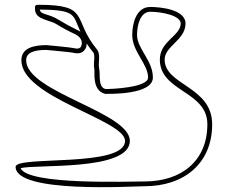

<svg xmlns="http://www.w3.org/2000/svg" viewBox="-20 -848 949 800"><path d="M321 -665C318 -653 316 -640 285 -648C271 -651 174 -660 174 -660C127 -660 69 -651 69 -597C69 -441 501 -349 501 -261C501 -148 45 -201 45 -153C45 -41 532 -72 582 -72C747 -72 864 -167 864 -330C864 -489 666 -492 666 -600C666 -656 753 -681 753 -750C753 -809 648 -819 606 -819C546 -819 531 -747 531 -702C531 -633 597 -581 597 -525C597 -483 446 -477 420 -477C387 -485 399 -537 393 -564C390 -577 393 -593 393 -606C393 -619 392 -632 384 -642C279 -769 359 -828 141 -828C123 -828 126 -822 126 -807C129 -765 186 -766 216 -747C236 -734 270 -716 288 -708C309 -699 322 -685 321 -665ZM315 -716C309 -720 302 -723 296 -726C279 -734 246 -752 227 -764C182 -793 149 -785 146 -808C300 -807 283 -785 315 -716ZM341 -667C349 -655 358 -642 369 -629C372 -625 373 -619 373 -606C373 -595 369 -579 373 -560C376 -548 362 -471 418 -457H420C433 -457 617 -452 617 -525C617 -596 551 -645 551 -702C551 -749 567 -799 606 -799C655 -799 733 -783 733 -750C733 -699 646 -677 646 -600C646 -465 844 -470 844 -330C844 -180 739 -92 582 -92C523 -92 96 -76 66 -147C122 -165 521 -133 521 -261C521 -381 89 -464 89 -597C89 -630 124 -640 173 -640C183 -639 271 -631 280 -629C298 -625 315 -623 328 -635C340 -646 341 -657 341 -667Z"/></svg>

Font: CISF Camouflage Kit
Style: OuLn
Weight: 400
Designer: Robert Jablonski, Jasper
Foundry: Cannot Into Space Fonts
Version: Version 1.27